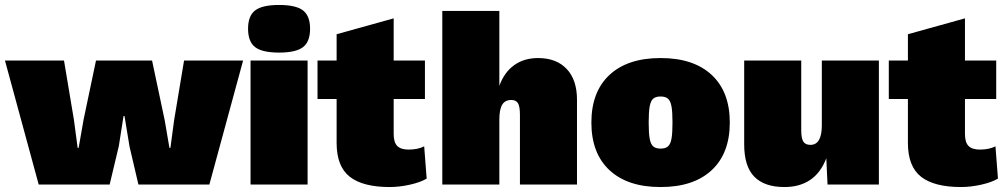

<svg xmlns="http://www.w3.org/2000/svg" viewBox="-29 -744 4047 774"><path d="M815 0H529L493 -154L473 -276H469L450 -155L413 0H127L-9 -500H229L269 -261L284 -148H288L308 -262L358 -500H584L635 -259L654 -148H658L673 -260L713 -500H951Z M971 -628Q971 -680 999.5 -702Q1028 -724 1096 -724Q1164 -724 1192.5 -702Q1221 -680 1221 -628Q1221 -576 1192.5 -554Q1164 -532 1096 -532Q1028 -532 999.5 -554Q971 -576 971 -628ZM1211 0H981V-500H1211Z M1691 -24Q1666 -9 1623.5 0.5Q1581 10 1542 10Q1434 10 1381 -31.5Q1328 -73 1328 -168V-345H1251V-500H1328V-606L1558 -670V-500H1684V-345H1558V-204Q1558 -170 1572.5 -155.5Q1587 -141 1618 -141Q1655 -141 1681 -154Z M2297 -342V0H2067V-282Q2067 -315 2059 -328Q2051 -341 2032 -341Q2007 -341 1995.5 -322Q1984 -303 1984 -262V0H1754V-700H1984V-398Q2004 -453 2044 -481.5Q2084 -510 2140 -510Q2214 -510 2255.5 -466Q2297 -422 2297 -342Z M2913 -250Q2913 -126 2840 -58Q2767 10 2634 10Q2501 10 2428 -58Q2355 -126 2355 -250Q2355 -374 2428 -442Q2501 -510 2634 -510Q2767 -510 2840 -442Q2913 -374 2913 -250ZM2586 -250Q2586 -207 2590 -185Q2594 -163 2604 -154Q2614 -145 2634 -145Q2654 -145 2664 -154Q2674 -163 2678 -185Q2682 -207 2682 -250Q2682 -293 2678 -315Q2674 -337 2664 -346Q2654 -355 2634 -355Q2614 -355 2604 -346Q2594 -337 2590 -315Q2586 -293 2586 -250Z M3514 -500V0H3307L3302 -106Q3280 -48 3237.5 -19Q3195 10 3133 10Q3053 10 3012 -31.5Q2971 -73 2971 -162V-500H3201V-219Q3201 -186 3209.5 -173Q3218 -160 3238 -160Q3284 -160 3284 -239V-500Z M3994 -24Q3969 -9 3926.5 0.5Q3884 10 3845 10Q3737 10 3684 -31.5Q3631 -73 3631 -168V-345H3554V-500H3631V-606L3861 -670V-500H3987V-345H3861V-204Q3861 -170 3875.5 -155.5Q3890 -141 3921 -141Q3958 -141 3984 -154Z"/></svg>

Font: Work Sans Black
Style: Regular
Weight: 900
Designer: Wei Huang
Foundry: Wei Huang
Version: Version 1.500